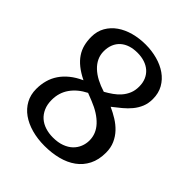

<svg xmlns="http://www.w3.org/2000/svg" viewBox="-202 -836 978 978"><g transform="rotate(45 286.5 -347.0)"><path d="M502.9 -541Q502.9 -509.3 492.4 -484.1Q481.9 -459 464.6 -438Q447.3 -417 424.8 -398.4Q402.3 -379.9 378.4 -361.3Q406.7 -348.6 433.6 -332Q460.4 -315.4 481.2 -293.5Q502 -271.5 514.6 -243.2Q527.3 -214.8 527.3 -179.2Q527.3 -127.9 508.3 -90.6Q489.3 -53.2 455.8 -29.1Q422.4 -4.9 377.4 6.6Q332.5 18.1 280.8 18.1Q230.5 18.1 187.5 6.1Q144.5 -5.9 113 -28.3Q81.5 -50.8 63.7 -83.5Q45.9 -116.2 45.9 -157.7Q45.9 -190.4 54 -219.7Q62 -249 79.1 -274.4Q96.2 -299.8 122.3 -321Q148.4 -342.3 185.1 -358.9Q149.4 -376.5 124.8 -396.2Q100.1 -416 85 -438.7Q69.8 -461.4 63.2 -487.3Q56.6 -513.2 56.6 -542.5Q56.6 -584 74.7 -615.5Q92.8 -647 123.5 -668.5Q154.3 -689.9 194.8 -700.9Q235.4 -711.9 280.8 -711.9Q324.7 -711.9 365 -700.9Q405.3 -689.9 436 -668.5Q466.8 -647 484.9 -615Q502.9 -583 502.9 -541ZM247.1 -330.1Q196.8 -304.7 168.9 -265.1Q141.1 -225.6 141.1 -173.8Q141.1 -141.1 151.9 -116.5Q162.6 -91.8 181.2 -75.4Q199.7 -59.1 225.3 -50.8Q251 -42.5 280.8 -42.5Q317.4 -42.5 344.2 -52.5Q371.1 -62.5 388.7 -79.3Q406.2 -96.2 415 -118.2Q423.8 -140.1 423.8 -163.6Q423.8 -212.4 388.4 -250.2Q353 -288.1 289.1 -313.5ZM408.7 -536.6Q408.7 -564.5 399.4 -585.9Q390.1 -607.4 373.3 -622.3Q356.4 -637.2 332.8 -645Q309.1 -652.8 280.8 -652.8Q252 -652.8 228.5 -645.3Q205.1 -637.7 188.2 -622.8Q171.4 -607.9 162.4 -586.2Q153.3 -564.5 153.3 -536.6Q153.3 -510.3 163.8 -488Q174.3 -465.8 193.6 -447.5Q212.9 -429.2 239.7 -415Q266.6 -400.9 299.8 -390.6Q320.8 -402.3 340.6 -416.3Q360.4 -430.2 375.5 -447.8Q390.6 -465.3 399.7 -487.1Q408.7 -508.8 408.7 -536.6Z"/></g></svg>

Font: Tienne
Style: Regular
Weight: 400
Designer: vernon adams
Foundry: vernon adams
Version: Version 1.001